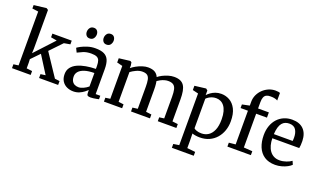

<svg xmlns="http://www.w3.org/2000/svg" viewBox="-99 -1446 3842 2305"><g transform="rotate(20 1822.0 -294.0)"><path d="M38 0V-49.5L101 -58V-746L23 -756.5V-800.5L181.5 -819H183L205 -804V-309.5L202.5 -250.5L429 -495L352 -508.5V-555.5H599V-508.5L520.5 -494.5L375.5 -343L566 -57L627.5 -49.5V0H384V-49.5L446.5 -58L305.5 -281L202.5 -174.5L204.5 -130.5V-58L276.5 -49.5V0Z M823 11Q778 11 740 -6.5Q702 -24 678.8 -59.8Q655.5 -95.5 655.5 -150Q655.5 -200.5 682.8 -235.8Q710 -271 757 -292.5Q804 -314 863.5 -324.5Q923 -335 987.5 -336V-371.5Q987.5 -416.5 977.8 -442.5Q968 -468.5 943.5 -479.5Q919 -490.5 873.5 -490.5Q815 -490.5 771.2 -472Q727.5 -453.5 703.5 -440.5L678 -493Q688 -502 721.2 -519.8Q754.5 -537.5 801.5 -552.2Q848.5 -567 900 -567Q970.5 -567 1011.8 -546.8Q1053 -526.5 1070.8 -483.2Q1088.5 -440 1088.5 -370.5V-51H1147.5V-6.5Q1136.5 -4 1118.2 -0.5Q1100 3 1079.8 5.8Q1059.5 8.5 1042.5 8.5Q1016.5 8.5 1005.5 0.5Q994.5 -7.5 994.5 -37V-69Q982 -56.5 957.5 -37.5Q933 -18.5 898.8 -3.8Q864.5 11 823 11ZM866.5 -57.5Q893 -57.5 927.2 -73.2Q961.5 -89 987.5 -111.5V-283.5Q912.5 -283 864 -267Q815.5 -251 791.8 -223.8Q768 -196.5 768 -162Q768 -124.5 781 -101.5Q794 -78.5 816.2 -68Q838.5 -57.5 866.5 -57.5ZM790 -653.5Q762 -653.5 747 -672.5Q732 -691.5 732 -718Q732 -746.5 748.8 -769.2Q765.5 -792 798 -792H799Q827 -792 842 -773Q857 -754 857 -727.5Q857 -699 840.5 -676.2Q824 -653.5 791 -653.5ZM1006 -653.5Q978 -653.5 963 -672.5Q948 -691.5 948 -718Q948 -746.5 964.5 -769.2Q981 -792 1013.5 -792H1014.5Q1043 -792 1057.8 -773Q1072.5 -754 1072.5 -727.5Q1072.5 -699 1056.2 -676.2Q1040 -653.5 1007 -653.5Z M1212.5 0V-49.5L1273 -58V-478L1201.5 -495.5V-550L1344 -567.5L1361.5 -556L1368 -515.5L1367 -483.5Q1389.5 -503.5 1424.8 -523Q1460 -542.5 1499.2 -555.2Q1538.5 -568 1571.5 -568Q1625 -568 1657.5 -550Q1690 -532 1707 -493.5Q1726.5 -510.5 1759.2 -527.5Q1792 -544.5 1830.5 -556.2Q1869 -568 1905 -568Q1952 -568 1983.2 -554.5Q2014.5 -541 2032.8 -513.2Q2051 -485.5 2059 -442.2Q2067 -399 2067 -339V-58L2138 -49.5V0H1900.5V-49.5L1961.5 -58V-335.5Q1961.5 -390 1953.5 -426Q1945.5 -462 1922.2 -479.5Q1899 -497 1854 -497Q1830 -497 1805.2 -489.5Q1780.5 -482 1758.5 -470.5Q1736.5 -459 1721 -447.5Q1724 -432.5 1726 -415.2Q1728 -398 1729 -378.5Q1730 -359 1730 -337.5V-58L1800.5 -49.5V0H1558.5V-49.5L1624 -58V-338Q1624 -392.5 1617 -427.8Q1610 -463 1589 -479.8Q1568 -496.5 1525 -496.5Q1486.5 -496.5 1446.2 -477.5Q1406 -458.5 1379 -437.5V-58L1445 -49.5V0Z M2168.5 242V193L2241 182V-478L2168 -495.5V-550L2310.5 -567.5H2312.5L2333.5 -550V-491Q2349.5 -509 2374.8 -527.2Q2400 -545.5 2433.2 -557.8Q2466.5 -570 2507 -570Q2563.5 -570 2613.5 -542Q2663.5 -514 2694.2 -454Q2725 -394 2725 -297.5Q2725 -234 2705.5 -178.2Q2686 -122.5 2648.8 -79.8Q2611.5 -37 2558.5 -13Q2505.5 11 2438.5 11Q2414 11 2386.8 7Q2359.5 3 2342 -3.5L2344 80.5V182L2448 193V242ZM2442 -41.5Q2490 -41.5 2528.8 -66.5Q2567.5 -91.5 2590.5 -144.5Q2613.5 -197.5 2613.5 -282.5Q2613.5 -340 2602 -381.5Q2590.5 -423 2570.2 -449.2Q2550 -475.5 2523.2 -487.8Q2496.5 -500 2466.5 -500Q2438.5 -500 2414.5 -492Q2390.5 -484 2372.5 -472Q2354.5 -460 2344 -448.5V-71.5Q2351.5 -61 2379 -51.2Q2406.5 -41.5 2442 -41.5Z M2790 0.5V-49.5L2874.5 -58V-488.5H2780.5V-534.5L2874.5 -554V-602.5Q2874.5 -650 2893.5 -691.2Q2912.5 -732.5 2945 -763.5Q2977.5 -794.5 3018.5 -812Q3059.5 -829.5 3103.5 -829.5Q3128 -829.5 3141.2 -826.8Q3154.5 -824 3163 -821L3162.5 -723.5Q3153.5 -731 3129.2 -737.2Q3105 -743.5 3071.5 -743Q3039.5 -743.5 3019.2 -733Q2999 -722.5 2989.2 -699Q2979.5 -675.5 2979.5 -635V-555.5H3117.5V-488.5H2979.5V-57L3090 -49.5V0.5Z M3401.5 11Q3317.5 11 3262.2 -26Q3207 -63 3179.8 -128.5Q3152.5 -194 3152.5 -279.5Q3152.5 -345.5 3171.8 -399Q3191 -452.5 3226 -490.8Q3261 -529 3308.8 -549.5Q3356.5 -570 3413.5 -570Q3507 -570 3558.5 -518.5Q3610 -467 3613 -370.5Q3613 -340.5 3611.8 -318Q3610.5 -295.5 3606.5 -278H3262.5Q3263.5 -230 3274.5 -189.8Q3285.5 -149.5 3307 -120Q3328.5 -90.5 3360 -74.5Q3391.5 -58.5 3433 -58.5Q3475 -58.5 3518 -73.5Q3561 -88.5 3583.5 -107L3603 -63Q3585.5 -44.5 3553.8 -27.5Q3522 -10.5 3482.2 0.2Q3442.5 11 3401.5 11ZM3263 -331H3503Q3504 -339.5 3504.8 -352Q3505.5 -364.5 3505.5 -374Q3505.5 -435 3480.2 -474.2Q3455 -513.5 3395 -513.5Q3368.5 -513.5 3345.5 -504.5Q3322.5 -495.5 3304.8 -474.5Q3287 -453.5 3276.5 -418.2Q3266 -383 3263 -331Z"/></g></svg>

Font: Merriweather Light 18pt
Style: Regular
Weight: 400
Version: Version 2.100